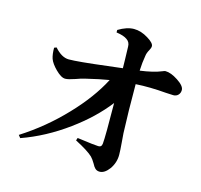

<svg xmlns="http://www.w3.org/2000/svg" viewBox="-113 -901 1097 1049"><g transform="rotate(15 435.0 -377.0)"><path d="M538 24Q522 24 512 14Q505 8 495 -11Q482 -33 471 -44Q444 -70 370 -108L375 -123Q383 -122 398 -120Q469 -110 495 -109Q514 -108 516 -129Q520 -169 518 -359Q443 -262 328 -178Q205 -88 72 -41L60 -56Q192 -140 300 -254Q405 -364 462 -474Q411 -466 328 -446Q310 -442 280 -431Q242 -418 226 -418Q203 -417 170 -450Q140 -480 131 -505Q123 -529 123 -566L136 -571Q176 -525 217 -525Q268 -525 430 -545Q488 -552 515 -555Q515 -570 514 -605Q513 -657 512 -676Q512 -702 492 -715Q473 -729 431 -735V-749Q479 -778 519 -778Q559 -778 599 -753Q637 -730 637 -712Q637 -702 629 -688Q618 -669 616 -652Q609 -613 607 -566Q682 -576 728 -595Q739 -600 744 -600Q775 -600 816 -573Q857 -546 857 -523Q857 -506 846.5 -495Q836 -484 819 -484Q807 -484 777 -486Q684 -494 605 -489Q605 -331 610 -213Q611 -196 614 -162Q618 -116 618 -92Q618 -48 592 -11Q566 24 538 24Z"/></g></svg>

Font: GenRyuMin TW B
Style: Regular
Weight: 700
Version: Version 1.501;PS 1;hotconv 16.6.51;makeotf.lib2.5.65220